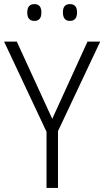

<svg xmlns="http://www.w3.org/2000/svg" viewBox="-20 -1010 509 937"><path d="M235 -430 407 -807H469L263 -370V-93H207V-367L0 -807H62ZM113 -949Q113 -990 148 -990Q182 -990 182 -949Q182 -908 148 -908Q113 -908 113 -949ZM287 -950Q287 -990 321 -990Q356 -990 356 -950Q356 -908 321 -908Q287 -908 287 -950Z"/></svg>

Font: Noto Sans Telugu UI SemiCondensed Light
Style: Regular
Weight: 300
Width: 4
Designer: Jelle Bosma - Monotype Design Team
Foundry: Monotype Imaging Inc.
Version: Version 2.005; ttfautohint (v1.8.4.7-5d5b)